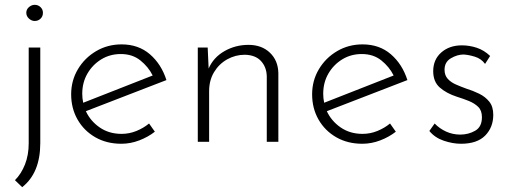

<svg xmlns="http://www.w3.org/2000/svg" viewBox="-20 -588 2118 796"><path d="M72 188 42 159Q68 133 83.5 94Q99 55 99 6V-391H147V5Q147 129 72 188ZM89 -535Q89 -549 100 -558.5Q111 -568 124 -568Q138 -568 148 -558.5Q158 -549 158 -535Q158 -520 148 -510.5Q138 -501 124 -501Q111 -501 100 -511Q89 -521 89 -535Z M483 8Q422 8 375 -19Q328 -46 301.5 -92.5Q275 -139 275 -197Q275 -254 303 -301Q331 -348 378.5 -376Q426 -404 484 -404Q554 -404 601.5 -363Q649 -322 670 -256L336 -127Q355 -86 393.5 -59.5Q432 -33 484 -33Q516 -33 545.5 -45Q575 -57 598 -76L622 -42Q594 -20 557.5 -6Q521 8 483 8ZM321 -199Q321 -180 325 -162L613 -275Q595 -311 562 -337.5Q529 -364 481 -364Q436 -364 400 -342Q364 -320 342.5 -283Q321 -246 321 -199Z M841 -391 845 -304Q865 -350 910.5 -376Q956 -402 1010 -402Q1065 -402 1099 -369.5Q1133 -337 1134 -285V0H1086V-272Q1085 -310 1062 -335Q1039 -360 995 -361Q956 -361 922 -342Q888 -323 867.5 -289Q847 -255 847 -210V0H800V-391Z M1482 8Q1421 8 1374 -19Q1327 -46 1300.5 -92.5Q1274 -139 1274 -197Q1274 -254 1302 -301Q1330 -348 1377.5 -376Q1425 -404 1483 -404Q1553 -404 1600.5 -363Q1648 -322 1669 -256L1335 -127Q1354 -86 1392.5 -59.5Q1431 -33 1483 -33Q1515 -33 1544.5 -45Q1574 -57 1597 -76L1621 -42Q1593 -20 1556.5 -6Q1520 8 1482 8ZM1320 -199Q1320 -180 1324 -162L1612 -275Q1594 -311 1561 -337.5Q1528 -364 1480 -364Q1435 -364 1399 -342Q1363 -320 1341.5 -283Q1320 -246 1320 -199Z M1891 8Q1857 8 1820 -4.5Q1783 -17 1760 -45L1782 -76Q1802 -55 1829.5 -42.5Q1857 -30 1888 -30Q1922 -30 1950 -46Q1978 -62 1978 -102Q1978 -130 1962.5 -145Q1947 -160 1923.5 -169.5Q1900 -179 1874 -187Q1831 -201 1803.5 -225Q1776 -249 1776 -293Q1776 -341 1809.5 -370.5Q1843 -400 1895 -400Q1926 -400 1956.5 -390Q1987 -380 2012 -356L1991 -323Q1975 -345 1948.5 -353Q1922 -361 1902 -362Q1876 -362 1849.5 -346.5Q1823 -331 1823 -299Q1823 -276 1836 -261.5Q1849 -247 1869.5 -238Q1890 -229 1912 -221Q1941 -212 1966.5 -199.5Q1992 -187 2008.5 -166.5Q2025 -146 2025 -112Q2025 -60 1991.5 -26Q1958 8 1891 8Z"/></svg>

Font: Synthetic Light
Style: Regular
Weight: 300
Designer: Santiago Orozco
Foundry: Typemade
Version: Version 2.000; ttfautohint (v1.8.4.7-5d5b)